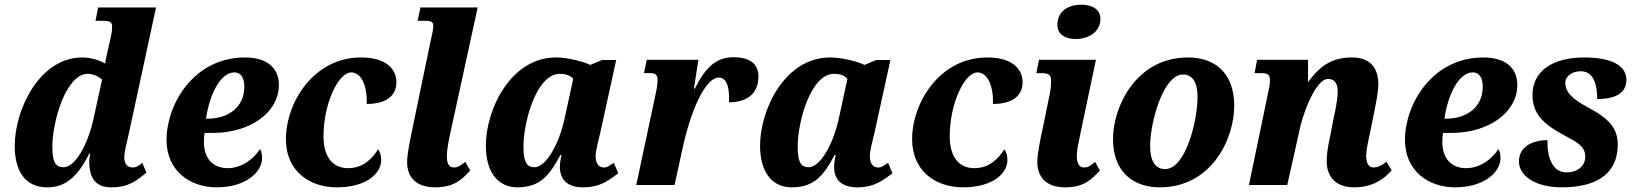

<svg xmlns="http://www.w3.org/2000/svg" viewBox="-20 -792 6997 822"><path d="M182 10C255 10 309 -28 362 -134H367C364 -125 362 -111 362 -102C362 -16 400 10 458 10C535 10 571 -24 607 -53L589 -95C581 -87 565 -75 548 -75C526 -75 512 -89 512 -120C512 -140 523 -184 530 -213L648 -760H400L389 -703H422C453 -703 460 -694 460 -680C460 -658 457 -645 452 -623L445 -591C441 -576 433 -540 430 -520C406 -534 368 -546 332 -546C150 -546 43 -324 43 -167C43 -65 84 10 182 10ZM252 -76C223 -76 204 -90 204 -164C204 -270 262 -476 356 -476C376 -476 402 -466 417 -451L382 -291C357 -172 302 -76 252 -76Z M907 10C1035 10 1102 -57 1102 -115C1102 -131 1099 -145 1093 -154C1066 -111 1014 -72 955 -72C890 -72 853 -116 853 -183C853 -203 855 -216 856 -223H894C1048 -223 1174 -309 1174 -428C1174 -503 1121 -546 1029 -546C808 -546 693 -344 693 -193C693 -60 794 10 907 10ZM862 -284C876 -383 922 -482 983 -482C1014 -482 1026 -455 1026 -421C1026 -331 955 -284 870 -284Z M1422 10C1547 10 1612 -48 1612 -107C1612 -127 1606 -143 1599 -153C1572 -111 1534 -72 1470 -72C1405 -72 1365 -120 1365 -208C1365 -348 1428 -482 1484 -482C1529 -482 1553 -419 1550 -347C1646 -347 1677 -392 1677 -440C1677 -498 1631 -546 1526 -546C1321 -546 1204 -351 1204 -196C1204 -61 1303 10 1422 10Z M1843 10C1926 10 1960 -26 1993 -62L1972 -99C1946 -79 1938 -75 1923 -75C1900 -75 1893 -97 1893 -122C1893 -148 1899 -180 1907 -218L2025 -760H1780L1768 -703H1804C1827 -703 1835 -696 1835 -682C1835 -662 1829 -643 1825 -623L1752 -272C1734 -184 1723 -135 1723 -98C1723 -33 1762 10 1843 10Z M2195 10C2292 10 2332 -40 2379 -128H2384C2379 -107 2377 -92 2377 -78C2377 -17 2416 10 2476 10C2556 10 2592 -26 2627 -50L2608 -95C2590 -84 2583 -75 2565 -75C2544 -75 2530 -91 2530 -125C2530 -149 2546 -206 2550 -224L2618 -535H2557L2507 -514C2477 -529 2410 -546 2360 -546C2167 -546 2060 -324 2060 -168C2060 -60 2108 10 2195 10ZM2268 -76C2241 -76 2221 -89 2221 -164C2221 -271 2277 -476 2377 -476C2399 -476 2422 -470 2434 -454L2399 -293C2375 -176 2318 -76 2268 -76Z M2704 0H2868L2902 -156C2941 -335 3004 -460 3057 -460C3092 -460 3104 -417 3101 -354C3177 -354 3227 -390 3227 -465C3227 -516 3194 -547 3119 -547C3042 -547 2997 -497 2955 -413H2951L2970 -536H2749L2737 -479H2763C2787 -479 2795 -471 2795 -451C2795 -428 2791 -408 2787 -390Z M3369 10C3466 10 3506 -40 3553 -128H3558C3553 -107 3551 -92 3551 -78C3551 -17 3590 10 3650 10C3730 10 3766 -26 3801 -50L3782 -95C3764 -84 3757 -75 3739 -75C3718 -75 3704 -91 3704 -125C3704 -149 3720 -206 3724 -224L3792 -535H3731L3681 -514C3651 -529 3584 -546 3534 -546C3341 -546 3234 -324 3234 -168C3234 -60 3282 10 3369 10ZM3442 -76C3415 -76 3395 -89 3395 -164C3395 -271 3451 -476 3551 -476C3573 -476 3596 -470 3608 -454L3573 -293C3549 -176 3492 -76 3442 -76Z M4103 10C4228 10 4293 -48 4293 -107C4293 -127 4287 -143 4280 -153C4253 -111 4215 -72 4151 -72C4086 -72 4046 -120 4046 -208C4046 -348 4109 -482 4165 -482C4210 -482 4234 -419 4231 -347C4327 -347 4358 -392 4358 -440C4358 -498 4312 -546 4207 -546C4002 -546 3885 -351 3885 -196C3885 -61 3984 10 4103 10Z M4585 -625C4638 -625 4691 -653 4691 -711C4691 -754 4653 -772 4610 -772C4559 -772 4507 -749 4507 -685C4507 -644 4542 -625 4585 -625ZM4541 10C4623 10 4655 -26 4689 -62L4668 -99C4645 -79 4638 -75 4620 -75C4598 -75 4590 -97 4590 -125C4590 -148 4597 -180 4605 -218L4672 -536H4428L4417 -479H4436C4471 -479 4480 -471 4480 -446C4480 -427 4478 -403 4471 -374L4447 -256C4429 -176 4421 -126 4421 -100C4421 -31 4461 10 4541 10Z M4945 10C5167 10 5264 -197 5264 -339C5264 -486 5175 -546 5066 -546C4844 -546 4745 -335 4745 -197C4745 -54 4834 10 4945 10ZM4968 -68C4927 -68 4904 -102 4904 -166C4904 -271 4961 -473 5044 -473C5084 -473 5107 -442 5107 -378C5107 -274 5056 -68 4968 -68Z M5938 -63 5916 -99C5890 -80 5876 -75 5860 -75C5838 -75 5829 -96 5829 -125C5829 -149 5837 -185 5845 -221L5862 -306C5870 -346 5881 -399 5881 -430C5881 -493 5854 -546 5768 -546C5688 -546 5634 -515 5580 -440V-536H5362L5351 -479H5378C5410 -479 5417 -471 5417 -448C5417 -428 5413 -412 5410 -399L5327 0H5491L5539 -214C5557 -312 5615 -454 5665 -454C5700 -454 5707 -427 5707 -397C5707 -367 5694 -303 5689 -283L5676 -215C5666 -170 5661 -138 5660 -111C5657 -37 5697 10 5777 10C5859 10 5907 -27 5938 -63Z M6209 10C6337 10 6404 -57 6404 -115C6404 -131 6401 -145 6395 -154C6368 -111 6316 -72 6257 -72C6192 -72 6155 -116 6155 -183C6155 -203 6157 -216 6158 -223H6196C6350 -223 6476 -309 6476 -428C6476 -503 6423 -546 6331 -546C6110 -546 5995 -344 5995 -193C5995 -60 6096 10 6209 10ZM6164 -284C6178 -383 6224 -482 6285 -482C6316 -482 6328 -455 6328 -421C6328 -331 6257 -284 6172 -284Z M6666 10C6835 10 6906 -63 6906 -173C6906 -240 6872 -283 6779 -332C6715 -366 6678 -397 6682 -444C6685 -464 6707 -487 6748 -487C6805 -487 6818 -425 6818 -368C6897 -368 6943 -394 6943 -450C6943 -500 6900 -546 6761 -546C6628 -546 6541 -488 6541 -386C6541 -308 6583 -264 6671 -216C6730 -184 6767 -167 6767 -121C6767 -86 6739 -54 6686 -54C6627 -54 6603 -118 6605 -192C6539 -192 6483 -163 6483 -101C6483 -41 6550 10 6666 10Z"/></svg>

Font: Noto Serif SemiCondensed Extra
Style: Italic
Weight: 800
Width: 4
Italic angle: -12°
Designer: Monotype Design Team
Foundry: Monotype Imaging Inc.
Version: Version 1.901